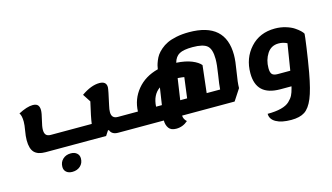

<svg xmlns="http://www.w3.org/2000/svg" viewBox="-120 -1224 3474 2012"><g transform="rotate(-15 1616.5 -218.0)"><path d="M247 25Q165 25 127 -15Q89 -55 89 -147Q89 -189 99.5 -248.5Q110 -308 110 -343Q110 -409 89 -438Q183 -487 244 -487Q283 -487 299.5 -468.5Q316 -450 316 -413Q316 -381 298.5 -312Q281 -243 281 -209Q281 -171 297 -153.5Q313 -136 348 -136H792Q801 -207 839 -368L783 -454Q890 -529 979 -529Q1055 -529 1055 -464Q1055 -440 1018 -276Q1008 -234 1008 -206Q1008 -136 1075 -136H1181Q1213 -136 1200 -55Q1187 25 1155 25H1036Q967 25 949 -27H939L905 25ZM467 297Q426 297 402 276Q378 255 378 220Q378 169 412 137Q446 105 499 105Q540 105 564.5 126.5Q589 148 589 183Q589 234 554.5 265.5Q520 297 467 297Z M1156 25Q1124 25 1137 -56Q1150 -136 1182 -136H1293Q1298 -270 1381.5 -371.5Q1465 -473 1609 -510Q1612 -531 1616.5 -549.5Q1621 -568 1633.5 -599.5Q1646 -631 1663.5 -656Q1681 -681 1713 -709Q1745 -737 1786 -756.5Q1827 -776 1888 -788.5Q1949 -801 2023 -801Q2419 -801 2419 -449Q2419 -384 2399.5 -270.5Q2380 -157 2380 -99L2299 25H1729Q1731 65 1763 93Q1708 142 1636 142Q1579 142 1555 108Q1531 74 1531 25ZM2039 -136H2185Q2188 -187 2205 -292Q2222 -397 2222 -457Q2222 -563 2179 -601.5Q2136 -640 2020 -640Q1922 -640 1876.5 -615Q1831 -590 1813 -526Q1913 -520 1979 -493Q2045 -466 2073 -431ZM1752 -136H1827L1856 -359Q1836 -363 1786 -367ZM1490 -136H1553L1581 -321Q1497 -263 1490 -136Z M2824 365Q2719 365 2659.5 331.5Q2600 298 2600 239Q2687 239 2747 223.5Q2807 208 2839 177.5Q2871 147 2885.5 118Q2900 89 2911 45Q2912 42 2913.5 35Q2915 28 2916 25H2797Q2664 25 2599.5 -35.5Q2535 -96 2535 -218Q2535 -382 2636.5 -493.5Q2738 -605 2903 -605Q2964 -605 3019 -588.5Q3074 -572 3108.5 -549Q3143 -526 3164 -505.5Q3185 -485 3191 -472Q3191 -453 3172.5 -322Q3154 -191 3132 -67Q3100 112 3062 203.5Q3024 295 2970.5 330Q2917 365 2824 365ZM2810 -136H2946Q2961 -226 2992 -422Q2948 -444 2900 -444Q2819 -444 2775.5 -376.5Q2732 -309 2732 -221Q2732 -174 2749 -155Q2766 -136 2810 -136Z"/></g></svg>

Font: Lemonada
Style: Bold
Weight: 700
Designer: Mohamed Gaber (Arabic), Eduardo Tunni (Latin)
Foundry: Kief Type Foundry
Version: Version 4.004